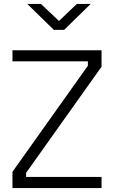

<svg xmlns="http://www.w3.org/2000/svg" viewBox="-20 -949 577 970"><path d="M43 -639V-695H493V-612L112 -76V-55H493V1H43V-81L424 -617V-639ZM252 -798 118 -929H187L278 -843L368 -929H438L304 -798Z"/></svg>

Font: Titillium Web[RUS by Daymarius]
Style: Regular
Weight: 300
Designer: Cyrillization by Daymarius
Foundry: Cyrillization by Daymarius
Version: Version 1.002 September 12, 2018